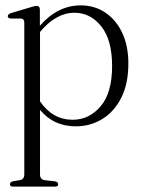

<svg xmlns="http://www.w3.org/2000/svg" viewBox="-20 -460 526 715"><path d="M128.5 -424.5V-364Q194.5 -440 281 -440Q332 -440 372 -413.2Q412 -386.5 435 -338Q458 -289.5 458 -223.5Q458 -148 431.5 -95.8Q405 -43.5 360.5 -16.5Q316 10.5 262.5 10.5Q179.5 10.5 129 -51V189.5Q129 208.5 146.5 211L186.5 215.5Q196.5 218.5 196.5 226Q196.5 235 185 235H28Q17 235 17 226Q17 218 28.5 215L53 211Q70.5 208 70.5 189.5V-376Q70.5 -389.5 59 -391H18.5Q9 -392.5 9 -400Q9 -407 20.5 -411L95.5 -433.5Q109.5 -438 116 -438Q128.5 -438 128.5 -424.5ZM257.5 -412.5Q188.5 -412.5 129 -341V-82.5Q176 -14 250.5 -14Q312 -14 354.8 -64.2Q397.5 -114.5 397.5 -214Q397.5 -311 357.2 -361.8Q317 -412.5 257.5 -412.5Z"/></svg>

Font: Fraunces 144pt Soft Light
Style: Regular
Weight: 300
Version: Version 1.000;[0bf87f6ff]